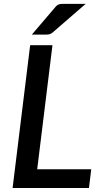

<svg xmlns="http://www.w3.org/2000/svg" viewBox="-20 -948 520 968"><path d="M43.5 0ZM167.5 -94.5H440L428.5 0H43.5L132 -720H244.5ZM412 -928.5 247 -785.5Q237.5 -777.5 230 -775.5Q222.5 -773.5 211 -773.5H140.5L257 -910Q262 -916.5 266.5 -920Q271 -923.5 276 -925.5Q281 -927.5 287.2 -928Q293.5 -928.5 302 -928.5Z"/></svg>

Font: Lato Semibold
Style: Italic
Weight: 600
Italic angle: -7°
Designer: Lukasz Dziedzic
Foundry: tyPoland Lukasz Dziedzic
Version: Version 2.006; 2014-01-15